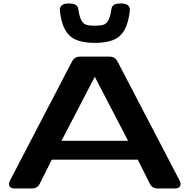

<svg xmlns="http://www.w3.org/2000/svg" viewBox="-20 -1072 1078 1092"><path d="M37.7 -46.9 390.1 -723.1Q397.3 -737 408.7 -743.5Q420.1 -750 436.5 -750H601.6Q618 -750 629.4 -743.5Q640.8 -737 647.9 -723.1L1000.6 -46.9Q1011.4 -26.1 1004.2 -13Q996.9 0 973.7 0H878.3Q861.9 0 850.5 -6.4Q839.2 -12.9 831.9 -27.3L763.6 -163.7H274.7L206.3 -27.3Q199.1 -13.2 187.7 -6.6Q176.4 0 160 0H64.6Q41.4 0 34 -13Q26.7 -26.1 37.7 -46.9ZM708.5 -271.1 519.1 -635.4 329.8 -271.1ZM320.2 -1012.3Q318.4 -1029.6 331 -1041Q343.7 -1052.3 368.9 -1052.3Q388.9 -1052.3 400.6 -1048.8Q412.4 -1045.2 418 -1038.3Q423.6 -1031.4 425.3 -1020.1Q431.6 -977 442.4 -957Q453.2 -937 470.1 -931.4Q486.9 -925.8 519.4 -925.8Q552 -925.8 568.8 -931.4Q585.6 -937 596.4 -957Q607.2 -977 613.6 -1020.1Q616 -1037 628.5 -1044.7Q641 -1052.3 669.9 -1052.3Q697 -1052.3 708.7 -1041.1Q720.5 -1029.9 718.7 -1012.3Q710.8 -942.7 688.5 -902.6Q666.1 -862.6 625.6 -845.4Q585.2 -828.1 519.4 -828.1Q453.7 -828.1 413.2 -845.4Q372.8 -862.6 350.4 -902.6Q328 -942.7 320.2 -1012.3Z"/></svg>

Font: Gyrochrome
Style: Regular
Weight: 400
Designer: David Moles
Foundry: David Moles
Version: Version 1.005;Glyphs 3.2.3 (3260)